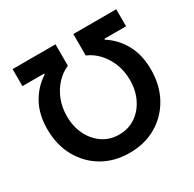

<svg xmlns="http://www.w3.org/2000/svg" viewBox="-160 -898 1093 1079"><g transform="rotate(-30 386.5 -358.5)"><path d="M50.1 -336.3Q50.1 -431.8 88.1 -500.5Q126.1 -569.2 191.1 -611.2V-616.8H50.1V-727.3H328.5V-588.1Q287.3 -571 254.1 -535.7Q220.9 -500.4 201.3 -451.3Q181.8 -402.3 181.8 -344.5Q181.8 -277.7 208.1 -224.3Q234.4 -170.8 280.5 -139.7Q326.7 -108.7 386.4 -108.7Q446.4 -108.7 492.4 -139.7Q538.4 -170.8 564.6 -224.3Q590.9 -277.7 590.9 -344.5Q590.9 -402.3 571.4 -451.3Q551.8 -500.4 518.6 -535.7Q485.4 -571 444.2 -588.1V-727.3H722.7V-616.8H581.7V-611.2Q646.7 -570 684.7 -500.9Q722.7 -431.8 722.7 -336.3Q722.7 -235.1 679.5 -157Q636.4 -78.8 560.5 -34.4Q484.7 9.9 386.4 9.9Q288 9.9 212.2 -34.4Q136.4 -78.8 93.2 -157Q50.1 -235.1 50.1 -336.3Z"/></g></svg>

Font: Inter Zeller Semi Bold
Style: Regular
Weight: 600
Designer: Rasmus Andersson; Joe Bland
Foundry: zeller
Version: Version 3.015;git-dec3a8cb1